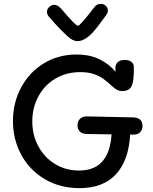

<svg xmlns="http://www.w3.org/2000/svg" viewBox="-20 -973 791 993"><path d="M717 -322Q717 -301 704 -288.5Q691 -276 669 -277H653Q646 -144 580 -72Q514 0 391 0Q290 0 211.5 -46.5Q133 -93 90 -172.5Q47 -252 47 -347Q47 -442 89.5 -521Q132 -600 207 -645.5Q282 -691 375 -691Q447 -691 497.5 -665Q548 -639 577 -602V-623Q577 -641 589.5 -652Q602 -663 625 -663Q647 -663 659.5 -653Q672 -643 672 -628Q674 -553 660 -527Q648 -502 612 -502Q598 -502 587 -507.5Q576 -513 559 -528Q533 -552 513.5 -566Q494 -580 465 -590Q436 -600 396 -600Q323 -600 266.5 -566.5Q210 -533 178.5 -474.5Q147 -416 147 -345Q147 -274 178.5 -216Q210 -158 265 -124.5Q320 -91 389 -91Q545 -91 557 -278L429 -280Q404 -281 392.5 -293Q381 -305 381 -324Q381 -347 395 -359.5Q409 -372 431 -371L666 -366Q717 -365 717 -322ZM538 -917Q538 -907 527 -892Q521 -884 490 -842Q459 -800 432 -780Q405 -760 380 -760Q357 -760 327.5 -787Q298 -814 256 -860Q244 -875 235 -884Q223 -897 223 -912Q223 -926 234.5 -937Q246 -948 261 -948Q279 -948 298 -926Q335 -883 355.5 -861.5Q376 -840 384 -840Q389 -840 407.5 -861Q426 -882 449 -911Q458 -925 470 -938Q481 -953 502 -953Q517 -953 527.5 -942.5Q538 -932 538 -917Z"/></svg>

Font: Mali Medium
Style: Regular
Weight: 500
Version: Version 1.000; ttfautohint (v1.6)